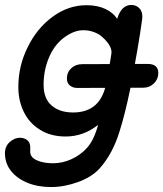

<svg xmlns="http://www.w3.org/2000/svg" viewBox="-35 -549 659 775"><path d="M277 -194 544 -195Q569 -195 586.5 -212.5Q604 -230 604 -254Q604 -291 561 -291L297 -290Q270 -290 252.5 -273.5Q235 -257 235 -232Q235 -214 247 -204Q259 -194 277 -194ZM171 206Q224 206 279.5 186Q335 166 367 131Q420 72 448 -20Q470 -90 490 -187Q525 -367 539 -473Q542 -499 529 -514Q516 -529 495 -529Q455 -529 438 -473Q422 -498 390 -513Q358 -528 314 -528Q241 -528 177.5 -481.5Q114 -435 77 -359Q39 -283 39 -198Q39 -142 61.5 -96.5Q84 -51 127 -25Q170 2 230 2Q302 2 361 -45Q345 15 317 47Q291 76 254.5 93Q218 110 179 110Q140 110 113.5 98Q87 86 87 64V42Q86 25 74 16Q62 7 46 7Q23 7 4 24.5Q-15 42 -15 69Q-15 110 9 140.5Q33 171 75 188.5Q117 206 171 206ZM260 -95Q206 -95 173.5 -123Q141 -151 141 -207Q141 -264 161.5 -314Q182 -364 218 -393Q261 -427 301 -427Q325 -427 345.5 -419Q366 -411 375 -402Q417 -366 415 -335L410 -303Q403 -258 394 -214Q372 -95 260 -95Z"/></svg>

Font: Balsamiq Sans
Style: Italic
Weight: 400
Italic angle: -12°
Designer: Michael Angeles
Foundry: Balsamiq SRL
Version: Version 1.020; ttfautohint (v1.8.4.7-5d5b);gftools[0.9.26]